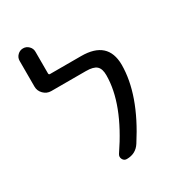

<svg xmlns="http://www.w3.org/2000/svg" viewBox="-168 -819 828 902"><g transform="rotate(-30 246.0 -368.0)"><path d="M311.5 -546.9Q455.1 -546.9 456.1 -417Q456.1 -255.9 330.1 -60.5Q304.7 -20.5 255.9 -20.5Q241.2 -20.5 234.4 -33.7Q227.5 -46.9 235.4 -59.6Q369.1 -255.9 369.1 -410.2Q369.1 -445.3 352.5 -460Q335.9 -474.6 295.9 -474.6H107.4Q84 -474.6 66.9 -491.7Q49.8 -508.8 49.8 -532.2V-671.9Q49.8 -689.5 62.5 -702.1Q75.2 -714.8 92.8 -714.8Q110.4 -714.8 123 -702.1Q135.7 -689.5 135.7 -671.9V-554.7Q135.7 -546.9 142.6 -546.9Z"/></g></svg>

Font: Gen Jyuu Gothic P Regular
Style: Regular
Weight: 400
Designer: [Source Han Sans]
Ryoko NISHIZUKA  (kana & ideographs); Paul D. Hunt (Latin, Greek & Cyrillic); Wenlong ZHANG  (bopomofo
Version: Version 1.002.20150607